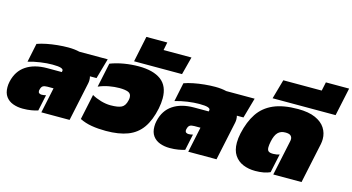

<svg xmlns="http://www.w3.org/2000/svg" viewBox="-97 -1158 2781 1516"><g transform="rotate(15 1293.5 -400.0)"><path d="M149 10Q105 10 68.5 -3.5Q32 -17 10.5 -46.5Q-11 -76 -11 -123Q-11 -134 -10 -145Q-9 -156 -6 -169Q14 -259 81.5 -304Q149 -349 254 -349H373L375 -360Q377 -373 356.5 -380Q336 -387 286 -387Q243 -387 190 -379.5Q137 -372 90 -358L122 -512Q155 -524 197.5 -532.5Q240 -541 286 -545.5Q332 -550 373 -550Q399 -550 422 -547.5Q445 -545 465 -540H697L650 -374H596Q598 -368 599 -360Q600 -352 600 -343Q600 -330 597 -316L530 0H299L343 -208H293Q268 -208 256 -200Q244 -192 239 -170Q238 -167 237.5 -164Q237 -161 237 -158Q237 -146 245 -140.5Q253 -135 265 -135Q280 -135 300 -140L272 -8Q251 -1 219 4.5Q187 10 149 10Z M828 10Q764 10 711 1Q658 -8 614 -30L658 -238Q691 -219 732.5 -207Q774 -195 811 -195Q873 -195 901.5 -209.5Q930 -224 940 -270Q943 -282 943 -293Q943 -325 917.5 -335Q892 -345 845 -345Q806 -345 761.5 -337Q717 -329 676 -311L718 -510Q770 -530 829.5 -540Q889 -550 949 -550Q1068 -550 1132 -502.5Q1196 -455 1196 -354Q1196 -315 1187 -270Q1166 -169 1122.5 -107.5Q1079 -46 1007 -18Q935 10 828 10Z M902 -579 946 -790H1117L1104 -725H1332L1294 -579Z M1350 10Q1306 10 1269.5 -3.5Q1233 -17 1211.5 -46.5Q1190 -76 1190 -123Q1190 -134 1191 -145Q1192 -156 1195 -169Q1215 -259 1282.5 -304Q1350 -349 1455 -349H1574L1576 -360Q1578 -373 1557.5 -380Q1537 -387 1487 -387Q1444 -387 1391 -379.5Q1338 -372 1291 -358L1323 -512Q1356 -524 1398.5 -532.5Q1441 -541 1487 -545.5Q1533 -550 1574 -550Q1600 -550 1623 -547.5Q1646 -545 1666 -540H1898L1851 -374H1797Q1799 -368 1800 -360Q1801 -352 1801 -343Q1801 -330 1798 -316L1731 0H1500L1544 -208H1494Q1469 -208 1457 -200Q1445 -192 1440 -170Q1439 -167 1438.5 -164Q1438 -161 1438 -158Q1438 -146 1446 -140.5Q1454 -135 1466 -135Q1481 -135 1501 -140L1473 -8Q1452 -1 1420 4.5Q1388 10 1350 10Z M2049 10Q1994 10 1949.5 -8.5Q1905 -27 1878.5 -66.5Q1852 -106 1852 -169Q1852 -204 1861 -246Q1883 -346 1928 -413.5Q1973 -481 2051.5 -515.5Q2130 -550 2251 -550Q2338 -550 2393 -525.5Q2448 -501 2474 -460.5Q2500 -420 2500 -371Q2500 -361 2499 -351Q2498 -341 2496 -330L2426 0H2195L2255 -283Q2258 -295 2258 -305Q2258 -322 2246 -333.5Q2234 -345 2202 -345Q2164 -345 2141.5 -322Q2119 -299 2108 -246Q2102 -216 2102 -198Q2102 -175 2113 -166Q2124 -157 2151 -157Q2179 -157 2203 -166L2170 -12Q2148 -2 2117.5 4Q2087 10 2049 10Z M2034 -580 2079 -739H2393L2408 -810H2598L2549 -580Z"/></g></svg>

Font: Kanit Black
Style: Italic
Weight: 900
Italic angle: -12°
Designer: Katatrad Team
Foundry: CadsonDemak
Version: Version 2.000; ttfautohint (v1.8.3)